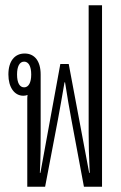

<svg xmlns="http://www.w3.org/2000/svg" viewBox="-20 -712 462 732"><path d="M84 0H152L201 -257C209 -299 216 -341 226 -398H228C237 -341 244 -299 252 -257L300 0H369V-692H318V-205C318 -163 319 -115 322 -53H320L242 -468H210L134 -53H132C135 -111 135 -157 135 -205V-428C135 -479 112 -508 74 -508C36 -508 12 -479 12 -428C12 -379 35 -347 69 -347C75 -347 80 -348 85 -350C84 -344 84 -337 84 -329ZM72 -379C55 -379 45 -396 45 -428C45 -458 54 -477 72 -477C89 -477 99 -459 99 -428C99 -397 89 -379 72 -379Z"/></svg>

Font: Noto Sans Thai Looped UI Condensed Light
Style: Regular
Weight: 300
Width: 3
Designer: Cadson Demak Team
Foundry: Cadson Demak Co., Ltd.
Version: Version 1.000